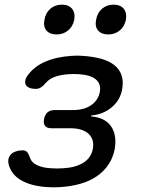

<svg xmlns="http://www.w3.org/2000/svg" viewBox="-20 -797 640 825"><path d="M99 -473Q126 -511 174.5 -532Q223 -553 288 -557Q300 -558 311.5 -558Q323 -558 335 -557Q380 -554 414.5 -544.5Q449 -535 471 -517.5Q493 -500 502 -474.5Q511 -449 505 -414Q497 -367 460 -336Q423 -305 372 -301L371 -297Q431 -292 457 -254.5Q483 -217 473 -157Q466 -120 446.5 -90.5Q427 -61 396.5 -40Q366 -19 326 -7.5Q286 4 238 7Q225 8 211 8Q197 8 185 7Q115 3 71.5 -22Q28 -47 17 -92Q14 -105 17 -116Q20 -127 27.5 -134.5Q35 -142 48 -146.5Q61 -151 77 -151Q83 -151 87.5 -149.5Q92 -148 95.5 -144.5Q99 -141 102 -135.5Q105 -130 108 -122Q114 -100 138 -88Q162 -76 199 -74Q212 -73 225.5 -73Q239 -73 252 -74Q305 -77 338.5 -98Q372 -119 379 -158Q386 -199 360 -222.5Q334 -246 282 -246H201Q182 -246 174 -255.5Q166 -265 169 -285Q173 -305 184.5 -314.5Q196 -324 215 -324H293Q341 -324 371.5 -345Q402 -366 409 -402Q415 -437 391.5 -456Q368 -475 321 -478Q309 -479 297.5 -479Q286 -479 274 -478Q242 -476 217.5 -467.5Q193 -459 179 -443Q172 -435 166 -429.5Q160 -424 155 -421Q150 -418 144.5 -416.5Q139 -415 134 -415Q118 -415 107 -419.5Q96 -424 91.5 -431.5Q87 -439 88.5 -450Q90 -461 99 -473ZM445 -649Q416 -649 401.5 -666Q387 -683 393 -712Q398 -742 418.5 -759.5Q439 -777 468 -777Q497 -777 511.5 -759.5Q526 -742 521 -712Q515 -683 494.5 -666Q474 -649 445 -649ZM223 -649Q194 -649 179.5 -666Q165 -683 171 -712Q176 -742 196.5 -759.5Q217 -777 246 -777Q275 -777 289.5 -759.5Q304 -742 299 -712Q293 -683 272.5 -666Q252 -649 223 -649Z"/></svg>

Font: Maple Mono
Style: Italic
Weight: 400
Italic angle: -10°
Monospace: yes
Designer: subframe7536
Version: Version 7.300